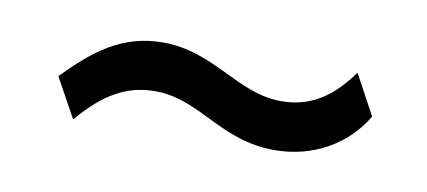

<svg xmlns="http://www.w3.org/2000/svg" viewBox="-31 -517 640 288"><g transform="rotate(10 289.0 -373.5)"><path d="M496 -445C473 -413 442 -383 391 -383C323 -383 280 -439 201 -439C138 -439 97 -405 55 -362L88 -302C116 -334 149 -365 202 -365C271 -365 310 -309 393 -309C452 -309 502 -338 529 -384Z"/></g></svg>

Font: Cheyenne Sans Medium
Style: Italic
Weight: 500
Italic angle: -8.13011°
Designer: The Public Sans project authors (U.S. Web Design System), Libre Franklin designed by Pablo Impallari and Rodrigo Fuenzal
Foundry: The Cheyenne Sans Project Authors
Version: Version 2.007